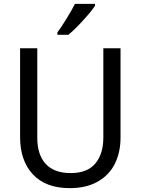

<svg xmlns="http://www.w3.org/2000/svg" viewBox="-20 -964 729 994"><path d="M604 -252Q604 -176 575 -117Q546 -58 486.5 -24Q427 10 341 10Q217 10 150.5 -61Q84 -132 84 -254V-714H173V-251Q173 -163 216.5 -115.5Q260 -68 346 -68Q432 -68 473.5 -117.5Q515 -167 515 -252V-714H604ZM472 -934Q452 -904 409 -857Q366 -810 334 -784H277V-796Q299 -826 325.5 -869Q352 -912 368 -944H472Z"/></svg>

Font: Noto Sans Display
Style: Regular
Weight: 400
Designer: Monotype Design team
Foundry: Monotype Imaging Inc.
Version: Version 1.000